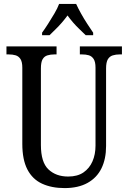

<svg xmlns="http://www.w3.org/2000/svg" viewBox="-20 -951 656 981"><path d="M310 10Q244 10 195 -12.5Q146 -35 120 -85Q94 -135 94 -216V-605Q94 -635 84.5 -649.5Q75 -664 59.5 -668.5Q44 -673 24 -673H13V-714H269V-673H258Q238 -673 222 -668Q206 -663 197.5 -648Q189 -633 189 -601V-210Q189 -122 227.5 -85.5Q266 -49 328 -49Q376 -49 406.5 -70Q437 -91 452.5 -126.5Q468 -162 468 -207V-605Q468 -635 458.5 -649.5Q449 -664 434 -668.5Q419 -673 399 -673H388V-714H603V-673H592Q572 -673 556 -668Q540 -663 531 -648Q522 -633 522 -601V-205Q522 -139 498.5 -91Q475 -43 427.5 -16.5Q380 10 310 10ZM195 -784Q209 -803 225.5 -829Q242 -855 258 -882Q274 -909 282 -931H369Q379 -909 394 -882Q409 -855 426 -829Q443 -803 456 -784V-771H418Q403 -786 386 -802Q369 -818 353.5 -836Q338 -854 325 -872Q312 -854 296.5 -836Q281 -818 264.5 -802Q248 -786 233 -771H195Z"/></svg>

Font: Noto Serif Khmer Condensed
Style: Regular
Weight: 400
Width: 3
Designer: Danh Hong and the Monotype Design Team
Foundry: Monotype Imaging Inc.
Version: Version 2.004